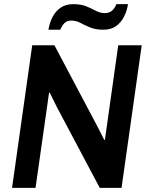

<svg xmlns="http://www.w3.org/2000/svg" viewBox="-20 -904 733 924"><path d="M38 0 135 -686H242L448 -297L482 -230L485 -232L549 -686H662L565 0H460L253 -390L219 -459L216 -457L151 0ZM213 -761Q219 -796 233.5 -823.5Q248 -851 272.5 -867.5Q297 -884 332 -884Q370 -884 395.5 -873.5Q421 -863 441.5 -852Q462 -841 484 -841Q506 -841 519 -852.5Q532 -864 540 -884H596Q591 -851 576.5 -823Q562 -795 538 -778Q514 -761 478 -761Q440 -761 413.5 -772Q387 -783 366.5 -794Q346 -805 323 -805Q304 -805 292 -794.5Q280 -784 270 -761Z"/></svg>

Font: Chivo Medium Medium
Style: Italic
Weight: 500
Italic angle: -8.05°
Version: Version 2.002